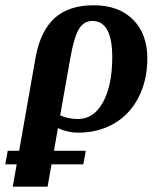

<svg xmlns="http://www.w3.org/2000/svg" viewBox="-73 -489 608 722"><path d="M221.2 9.8Q199.7 9.8 178.5 4.6Q157.2 -0.5 145 -7.8L129.9 78.1H249.5L240.2 128.9H120.6L106 212.9H-24.9L-10.3 128.9H-53.2L-43.9 78.1H-1L61 -273.9Q79.1 -372.6 132.3 -420.9Q185.5 -469.2 279.3 -469.2Q372.6 -469.2 426.8 -415.8Q481 -362.3 481 -268.6Q481 -188 448.5 -123.8Q416 -59.6 356.7 -24.9Q297.4 9.8 221.2 9.8ZM220.7 -41.5Q279.8 -41.5 314.5 -105Q349.1 -168.5 349.1 -273.9Q349.1 -410.2 274.4 -410.2Q241.7 -410.2 223.4 -379.2Q205.1 -348.1 191.4 -270.5L153.3 -55.2Q182.6 -41.5 220.7 -41.5Z"/></svg>

Font: Tinos
Style: Bold Italic
Weight: 700
Italic angle: -16.333°
Designer: Steve Matteson
Foundry: Monotype Imaging Inc.
Version: Version 1.23